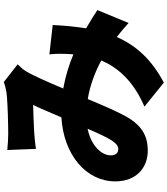

<svg xmlns="http://www.w3.org/2000/svg" viewBox="46 -876 907 1040"><g transform="rotate(-90 500.0 -355.5)"><path d="M885 -524 726 -542C730 -510 730 -467 727 -423L726 -412C669 -436 607 -455 541 -467C575 -547 609 -626 634 -668C642 -682 656 -697 672 -714L576 -789C556 -781 525 -774 497 -772C448 -768 356 -765 296 -765C274 -765 236 -767 208 -770L214 -615C241 -619 280 -623 300 -624C345 -627 412 -629 452 -630C433 -591 409 -533 385 -477C182 -465 38 -343 38 -185C38 -73 110 -9 205 -9C283 -9 335 -41 378 -107C412 -162 449 -251 484 -334C559 -322 629 -295 693 -261C658 -178 589 -90 443 -27L573 78C699 11 774 -72 820 -177C847 -156 872 -135 896 -113L966 -282C939 -300 906 -321 867 -343C876 -399 882 -459 885 -524ZM323 -335C301 -283 279 -235 259 -203C242 -179 230 -169 212 -169C193 -169 179 -182 179 -209C179 -260 231 -316 323 -335Z"/></g></svg>

Font: Noto Sans KR Black
Style: Regular
Weight: 900
Designer: Ryoko NISHIZUKA 西塚涼子 (kana, bopomofo & ideographs); Paul D. Hunt (Latin, Greek & Cyrillic); Sandoll Communications 산돌커뮤니
Foundry: Adobe
Version: Version 2.004;hotconv 1.0.118;makeotfexe 2.5.65603